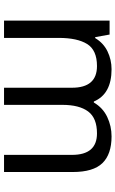

<svg xmlns="http://www.w3.org/2000/svg" viewBox="174 -760 586 975"><g transform="rotate(90 467.5 -273.0)"><path d="M673 -546Q764 -546 809 -499.5Q854 -453 854 -349V0H767V-345Q767 -472 658 -472Q580 -472 546.5 -427Q513 -382 513 -296V0H426V-345Q426 -472 316 -472Q235 -472 204 -422Q173 -372 173 -278V0H85V-536H156L169 -463H174Q199 -505 241.5 -525.5Q284 -546 332 -546Q458 -546 496 -456H501Q528 -502 574.5 -524Q621 -546 673 -546Z"/></g></svg>

Font: Noto Sans Tirhuta
Style: Regular
Weight: 400
Designer: Monotype Design Team
Foundry: Monotype Imaging Inc.
Version: Version 2.003; ttfautohint (v1.8.4.7-5d5b)